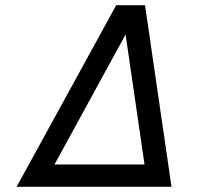

<svg xmlns="http://www.w3.org/2000/svg" viewBox="-20 -720 823 740"><path d="M44 0H641L539 -700H428ZM190 -86 464 -587 537 -86Z"/></svg>

Font: Uncut Sans Medium Italic
Style: Regular
Weight: 500
Italic angle: -11°
Designer: Kasper Nordkvist
Foundry: UNCUT.wtf
Version: Version 1.304;Glyphs 3.2 (3246)